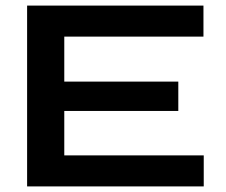

<svg xmlns="http://www.w3.org/2000/svg" viewBox="-20 -667 809 687"><path d="M210 -270V-111H709V0H77V-647H708V-536H210V-375H618V-270Z"/></svg>

Font: Syne
Style: Bold
Weight: 700
Designer: Lucas Descroix
Foundry: Bonjour Monde
Version: Version 2.200